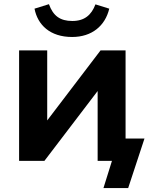

<svg xmlns="http://www.w3.org/2000/svg" viewBox="-20 -785 738 937"><path d="M196.8 0 456.5 -340.8V0H526.4L484.9 132.8H605.5L685.1 -108.9H592.8V-539.1H470.7L210.4 -197.3V-539.1H73.2V0ZM332 -604.5C428.7 -604.5 493.2 -659.2 513.2 -742.7L445.8 -763.7C426.3 -711.9 392.6 -682.6 333 -682.6C273.4 -682.6 239.3 -707.5 218.8 -764.6L148.4 -742.7C163.6 -664.1 223.6 -604.5 332 -604.5Z"/></svg>

Font: Winston
Style: Bold
Weight: 700
Designer: Vernon Adams, Kim Jin-seong, David Berlow, Cristiano Sobral
Foundry: The Winston Project Authors
Version: Version 3.004